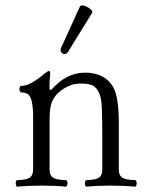

<svg xmlns="http://www.w3.org/2000/svg" viewBox="-20 -698 560 722"><path d="M59.6 -350.6Q56.6 -350.6 54.9 -354.2Q53.2 -357.9 53.2 -362.8Q53.2 -368.2 54.9 -371.6Q56.6 -375 59.6 -375Q79.1 -375 102.1 -388.4Q125 -401.9 143.6 -418Q159.2 -431.2 164.6 -431.2Q168.9 -431.2 168.9 -417.5Q167 -403.3 166.5 -391.6Q166 -379.9 166 -361.8L172.4 -359.9Q202.1 -393.1 233.2 -408.9Q264.2 -424.8 299.8 -424.8Q338.4 -424.8 366 -409.7Q393.6 -394.5 407.7 -366.2Q426.8 -329.1 426.8 -233.4V-60.5Q426.8 -37.6 441.2 -29.3Q455.6 -21 487.3 -21Q490.2 -21 492.2 -17.3Q494.1 -13.7 494.1 -8.8Q494.1 -3.9 492.2 0Q490.2 3.9 487.3 3.9Q446.8 0 396.5 0Q346.2 0 305.7 3.9Q302.7 3.9 301 0.2Q299.3 -3.4 299.3 -8.8Q299.3 -13.7 301 -17.3Q302.7 -21 305.7 -21Q336.9 -21 350.8 -29.3Q364.7 -37.6 364.7 -60.5V-172.9Q364.7 -259.8 362.8 -295.9Q360.8 -332 352.1 -349.6Q341.8 -370.6 326.9 -377.2Q312 -383.8 285.6 -383.8Q261.7 -383.8 244.6 -377.2Q227.5 -370.6 211.9 -359.4Q188.5 -342.8 177.5 -320.1Q166.5 -297.4 166.5 -253.4V-60.5Q166.5 -37.6 180.9 -29.3Q195.3 -21 227.1 -21Q230 -21 231.9 -17.3Q233.9 -13.7 233.9 -8.8Q233.9 -3.9 231.9 0Q230 3.9 227.1 3.9Q186.5 0 136.2 0Q85.9 0 45.4 3.9Q42.5 3.9 40.8 0.2Q39.1 -3.4 39.1 -8.8Q39.1 -13.7 40.8 -17.3Q42.5 -21 45.4 -21Q76.7 -21 90.6 -29.3Q104.5 -37.6 104.5 -60.5V-254.9Q104.5 -294.9 99.6 -315.7Q94.7 -336.4 85.2 -343.5Q75.7 -350.6 59.6 -350.6ZM222.2 -494.6Q216.8 -494.6 212.4 -499.3Q208 -503.9 208 -510.3Q208 -514.6 210 -518.6L280.3 -673.3Q282.7 -677.7 289.1 -677.7Q296.4 -677.7 306.6 -672.6Q316.9 -667.5 323 -660.9Q329.1 -654.3 326.2 -649.4L236.8 -504.4Q230.5 -494.6 222.2 -494.6Z"/></svg>

Font: JuniusX Light
Style: Regular
Weight: 300
Designer: Peter S. Baker
Foundry: Briery Creek Software
Version: Version 1.008